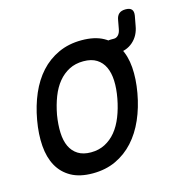

<svg xmlns="http://www.w3.org/2000/svg" viewBox="-98 -731 797 832"><g transform="rotate(-15 300.0 -315.0)"><path d="M433 -465Q416 -465 409 -473Q402 -481 405 -498Q408 -515 417 -522.5Q426 -530 443 -530H457Q468 -530 476.5 -539Q485 -548 488 -565L495 -603Q498 -622 508.5 -631Q519 -640 538 -640Q557 -640 565 -631Q573 -622 570 -603L562 -560Q555 -517 525.5 -491Q496 -465 451 -465ZM218 10Q160 10 121.5 -11.5Q83 -33 62 -71Q41 -109 37 -161.5Q33 -214 44 -276Q55 -338 77.5 -390Q100 -442 134 -479.5Q168 -517 214.5 -538.5Q261 -560 319 -560Q378 -560 416.5 -538.5Q455 -517 476 -479.5Q497 -442 501 -390Q505 -338 494 -276Q483 -214 460 -161.5Q437 -109 402.5 -71Q368 -33 322 -11.5Q276 10 218 10ZM234 -80Q269 -80 297 -94.5Q325 -109 346 -134.5Q367 -160 381.5 -196.5Q396 -233 404 -276Q412 -319 410.5 -354.5Q409 -390 397 -415.5Q385 -441 362 -455.5Q339 -470 303 -470Q267 -470 239 -455.5Q211 -441 190 -415.5Q169 -390 155 -354Q141 -318 133 -275Q126 -232 127.5 -196Q129 -160 141 -134.5Q153 -109 176 -94.5Q199 -80 234 -80Z"/></g></svg>

Font: Maple Mono
Style: Italic
Weight: 400
Italic angle: -10°
Monospace: yes
Designer: subframe7536
Version: Version 7.300